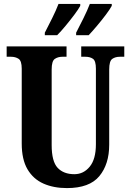

<svg xmlns="http://www.w3.org/2000/svg" viewBox="-20 -951 669 981"><path d="M322 10Q254 10 202 -13Q150 -36 120.5 -86Q91 -136 91 -218V-600Q91 -640 75 -650.5Q59 -661 36 -661H14V-714H320V-661H299Q276 -661 260 -650Q244 -639 244 -596V-210Q244 -126 274.5 -93.5Q305 -61 360 -61Q407 -61 438.5 -99.5Q470 -138 470 -214V-600Q470 -640 455 -650.5Q440 -661 416 -661H395V-714H615V-661H593Q569 -661 553.5 -650Q538 -639 538 -596V-212Q538 -112 487.5 -51Q437 10 322 10ZM369 -784Q387 -819 406.5 -858Q426 -897 439 -931H551V-921Q542 -904 521 -876Q500 -848 475.5 -819Q451 -790 433 -771H369ZM209 -784Q227 -819 246.5 -858Q266 -897 279 -931H390V-921Q381 -904 360 -876Q339 -848 315 -819Q291 -790 272 -771H209Z"/></svg>

Font: Noto Serif Myanmar ExtraCondensed ExtraBold
Style: Regular
Weight: 800
Width: 2
Designer: Ben Mitchell and the Monotype Design Team
Foundry: Monotype Imaging Inc.
Version: Version 2.106; ttfautohint (v1.8.4.7-5d5b)